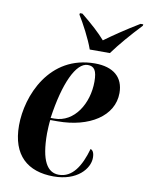

<svg xmlns="http://www.w3.org/2000/svg" viewBox="-87 -829 695 901"><g transform="rotate(10 261.0 -378.0)"><path d="M295 -606H391C426 -654 471 -706 521 -759L522 -766H509C443 -726 386 -687 348 -659C321 -690 285 -723 232 -766H220L219 -759C241 -724 279 -653 295 -606ZM231 10C343 10 398 -56 398 -108C398 -133 390 -144 380 -147C356 -62 318 -2 254 -2C199 -2 166 -53 166 -184C166 -198 168 -236 170 -248H205C356 -248 468 -319 468 -429C468 -504 419 -546 331 -546C114 -546 30 -339 30 -198C30 -56 107 10 231 10ZM188 -258H170C194 -426 243 -533 299 -533C330 -533 343 -514 343 -461C343 -357 283 -258 188 -258Z"/></g></svg>

Font: Noto Serif Display Condensed
Style: Bold Italic
Weight: 700
Width: 3
Italic angle: -12°
Designer: Monotype Design Team
Foundry: Monotype Imaging Inc.
Version: Version 2.009